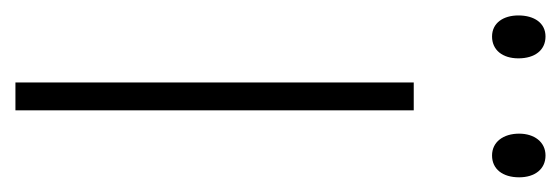

<svg xmlns="http://www.w3.org/2000/svg" viewBox="-278 -480 744 255"><g transform="rotate(90 94.5 -352.0)"><path d="M-13 -668C-13 -648 -3 -633 15 -633C33 -633 44 -647 44 -668C44 -690 33 -704 15 -704C-3 -704 -13 -689 -13 -668ZM144 -669C144 -648 155 -633 173 -633C191 -633 202 -647 202 -669C202 -690 191 -704 173 -704C155 -704 144 -689 144 -669ZM113 0V-529H76V0Z"/></g></svg>

Font: Noto Sans Gurmukhi UI Condensed ExtraLight
Style: Regular
Weight: 200
Width: 3
Designer: Jelle Bosma - Monotype Design Team
Foundry: Monotype Imaging Inc.
Version: Version 2.004